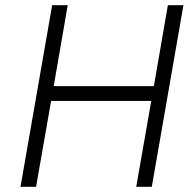

<svg xmlns="http://www.w3.org/2000/svg" viewBox="-20 -720 754 740"><path d="M627 -700 573 -388H187L241 -700H181L59 0H119L177 -331H563L505 0H565L687 -700Z"/></svg>

Font: Fixel Display Light
Style: Italic
Weight: 300
Italic angle: -10°
Designer: AlfaBravo + MacPaw
Foundry: Kyrylo Tkachov, Marchela Mozhyna, Serhii Makarenko, Maria Weinstein, Zakhar Kryvoshyya
Version: Version 1.210;Glyphs 3.2 (3217)